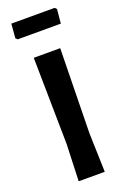

<svg xmlns="http://www.w3.org/2000/svg" viewBox="-160 -890 615 941"><g transform="rotate(-20 147.5 -419.5)"><path d="M258 -839 267 -830 260 -756H35L26 -765L32 -839ZM216 -644 208 -204 214 0H78L85 -192L78 -644Z"/></g></svg>

Font: Alegreya Sans
Style: Bold
Weight: 700
Designer: Juan Pablo del Peral
Foundry: Huerta Tipografica
Version: Version 2.007